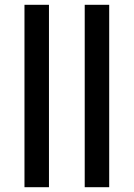

<svg xmlns="http://www.w3.org/2000/svg" viewBox="-20 -780 557 800"><path d="M82 0V-760H184V0ZM333 0V-760H435V0Z"/></svg>

Font: Noto Sans Display SemiBold
Style: Regular
Weight: 600
Designer: Monotype Design Team
Foundry: Monotype Imaging Inc.
Version: Version 2.003